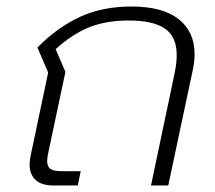

<svg xmlns="http://www.w3.org/2000/svg" viewBox="-20 -570 662 590"><path d="M71 -64Q71 -76 74 -91L128 -347L95 -424Q156 -486 225.5 -518Q295 -550 384 -550Q479 -550 528.5 -511.5Q578 -473 578 -403Q578 -380 572 -353L497 0H444L517 -347Q523 -377 523 -401Q523 -457 487 -482Q451 -507 375 -507Q307 -507 255 -486.5Q203 -466 151 -419L181 -349L128 -99Q125 -86 125 -75Q125 -58 135 -51Q145 -44 168 -44H228L219 0H144Q108 0 89.5 -17Q71 -34 71 -64Z"/></svg>

Font: Prompt ExtraLight
Style: Italic
Weight: 275
Italic angle: -12°
Designer: Katatrad Team
Foundry: CadsonDemak
Version: Version 1.000